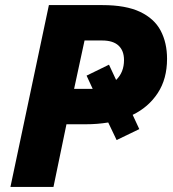

<svg xmlns="http://www.w3.org/2000/svg" viewBox="-20 -734 679 754"><path d="M21 0 172 -714H382Q474 -714 530 -687.5Q586 -661 611 -613.5Q636 -566 636 -503Q636 -424 599.5 -368.5Q563 -313 501 -283L527 -227L438 -184L405 -253Q362 -246 317 -246H241L190 0ZM320 -385Q326 -385 332 -385Q338 -385 344 -385L320 -437L408 -480L436 -420Q467 -450 467 -498Q467 -535 445.5 -555Q424 -575 381 -575H312L271 -385Z"/></svg>

Font: Noto Sans ExtraBold
Style: Italic
Weight: 800
Italic angle: -12°
Designer: Monotype Design Team
Foundry: Monotype Imaging Inc.
Version: Version 2.013; ttfautohint (v1.8.4.7-5d5b)